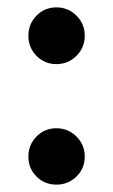

<svg xmlns="http://www.w3.org/2000/svg" viewBox="-20 -501 307 521"><path d="M79 -349.5Q57 -372 57 -404Q57 -436 79 -458.5Q101 -481 133 -481Q165 -481 187.5 -458.5Q210 -436 210 -404Q210 -372 187.5 -349.5Q165 -327 133 -327Q101 -327 79 -349.5ZM79 -22Q57 -44 57 -76Q57 -108 79 -130.5Q101 -153 133 -153Q165 -153 187.5 -130.5Q210 -108 210 -76Q210 -44 187.5 -22Q165 0 133 0Q101 0 79 -22Z"/></svg>

Font: Hind SemiBold
Style: Regular
Weight: 600
Designer: Manushi Parikh, Satya Rajpurohit
Foundry: Indian Type Foundry
Version: Version 2.001;PS 1.0;hotconv 1.0.79;makeotf.lib2.5.61930; tt